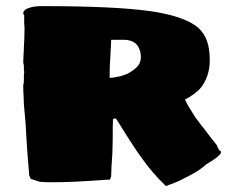

<svg xmlns="http://www.w3.org/2000/svg" viewBox="-20 -595 790 627"><path d="M445 -76Q423 -105 377 -179L360 -206Q359 -207 358.5 -207.5Q358 -208 358 -208H353L349 -206Q348 -193 348 -136Q348 -99 344 -49L343 -19Q339 -8 338 -8H331H328Q218 0 168 0H153H134Q123 0 118 -1H111L80 -11L78 -18Q76 -18 75.5 -22Q75 -26 75 -28Q72 -70 70 -89Q66 -143 65 -168Q63 -192 63 -199L58 -254L57 -284Q56 -293 56 -309V-318Q58 -323 58 -334V-351Q59 -355 59 -360L58 -368V-378Q58 -385 56 -389V-395L57 -420Q58 -427 58 -441Q60 -471 60 -498V-508Q59 -511 59 -521V-535V-545Q56 -548 56 -551Q56 -565 81 -571Q94 -575 118 -575Q352 -575 468 -559Q582 -543 628 -504Q648 -485 656.5 -459.5Q665 -434 665 -399Q665 -343 633 -305Q612 -284 584 -270Q590 -255 619 -210Q625 -203 630.5 -195Q636 -187 644 -178Q663 -152 688 -121Q689 -117 696 -104Q701 -102 701.5 -99.5Q702 -97 700 -93Q692 -81 653 -58Q648 -53 641 -48Q621 -32 586 -15Q554 2 531 9Q522 14 520 11Q476 -32 445 -76ZM373 -346Q394 -352 403 -358Q418 -367 429 -378Q440 -391 440 -408Q440 -436 423 -453Q408 -465 386 -465H343Q343 -452 341 -424L340 -403Q338 -383 338 -341Q351 -341 373 -346Z"/></svg>

Font: Sigmar One
Style: Regular
Weight: 400
Designer: Vernon Adams
Foundry: Vernon Adams
Version: Version 2.000